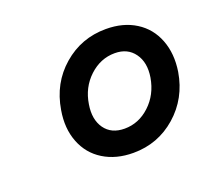

<svg xmlns="http://www.w3.org/2000/svg" viewBox="-68 -790 524 479"><g transform="rotate(-20 194.5 -550.0)"><path d="M79.3 -555.2Q90.3 -622.7 138.9 -664.8Q187.5 -707 253 -707Q299 -707 331.8 -686.3Q364.7 -665.7 379.1 -628.4Q393.5 -591.2 386.3 -544.8Q375.3 -478.2 326.8 -435.6Q278.2 -393 212.8 -393Q166.8 -393 133.5 -413.7Q100.2 -434.3 85.8 -471.6Q71.3 -508.8 79.3 -555.2ZM316.5 -555.2Q322.7 -593.7 304.9 -618.2Q287.2 -642.8 253.2 -642.8Q215.2 -642.8 185.5 -615.1Q155.8 -587.3 149.3 -544.8Q143 -506.3 160.3 -481.8Q177.7 -457.3 212.7 -457.3Q250.5 -457.3 279.8 -484.7Q309.2 -512 316.5 -555.2Z"/></g></svg>

Font: Oak Sans Light Italic
Style: Regular
Weight: 400
Italic angle: -9.5°
Foundry: Erik Kennedy, Walven
Version: Version 1.000;Glyphs 3.1.2 (3151)